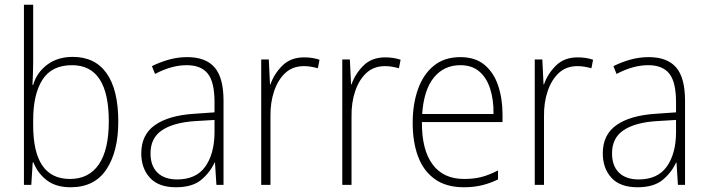

<svg xmlns="http://www.w3.org/2000/svg" viewBox="-20 -780 2987 810"><path d="M120 -520Q120 -497 119 -469.5Q118 -442 117 -422H120Q135 -474 179 -507Q223 -540 287 -540Q381 -540 430 -470.5Q479 -401 479 -267Q479 -141 429 -65.5Q379 10 278 10Q216 10 177.5 -19.5Q139 -49 121 -95H118L112 0H81V-760H120ZM284 -505Q198 -505 159 -443.5Q120 -382 120 -274V-251Q120 -25 275 -25Q355 -25 397 -86.5Q439 -148 439 -268Q439 -505 284 -505Z M770 -539Q848 -539 885.5 -495.5Q923 -452 923 -355V0H893L887 -94H885Q866 -52 828.5 -21Q791 10 722 10Q649 10 612.5 -30Q576 -70 576 -133Q576 -212 634 -252.5Q692 -293 799 -300L885 -306V-349Q885 -434 856.5 -469.5Q828 -505 768 -505Q736 -505 703 -496Q670 -487 634 -468L621 -501Q655 -518 692.5 -528.5Q730 -539 770 -539ZM802 -269Q712 -263 663.5 -230.5Q615 -198 615 -133Q615 -80 644.5 -51.5Q674 -23 727 -23Q807 -23 845.5 -76.5Q884 -130 885 -219V-274Z M1263 -538Q1299 -538 1328 -528L1321 -492Q1307 -496 1292.5 -498.5Q1278 -501 1262 -501Q1215 -501 1184 -472.5Q1153 -444 1136.5 -395.5Q1120 -347 1121 -288V0H1082V-529H1114L1119 -424H1121Q1136 -468 1171 -503Q1206 -538 1263 -538Z M1605 -538Q1641 -538 1670 -528L1663 -492Q1649 -496 1634.5 -498.5Q1620 -501 1604 -501Q1557 -501 1526 -472.5Q1495 -444 1478.5 -395.5Q1462 -347 1463 -288V0H1424V-529H1456L1461 -424H1463Q1478 -468 1513 -503Q1548 -538 1605 -538Z M1922 -539Q1985 -539 2024 -506.5Q2063 -474 2081.5 -419Q2100 -364 2100 -297V-265H1760Q1759 -149 1804.5 -87Q1850 -25 1938 -25Q1978 -25 2010 -33Q2042 -41 2081 -61V-23Q2048 -7 2013.5 1.5Q1979 10 1937 10Q1863 10 1815 -24Q1767 -58 1744 -119Q1721 -180 1721 -262Q1721 -341 1743.5 -404Q1766 -467 1810.5 -503Q1855 -539 1922 -539ZM1922 -505Q1853 -505 1810.5 -453Q1768 -401 1761 -299H2062Q2063 -358 2048 -405Q2033 -452 2002 -478.5Q1971 -505 1922 -505Z M2417 -538Q2453 -538 2482 -528L2475 -492Q2461 -496 2446.5 -498.5Q2432 -501 2416 -501Q2369 -501 2338 -472.5Q2307 -444 2290.5 -395.5Q2274 -347 2275 -288V0H2236V-529H2268L2273 -424H2275Q2290 -468 2325 -503Q2360 -538 2417 -538Z M2717 -539Q2795 -539 2832.5 -495.5Q2870 -452 2870 -355V0H2840L2834 -94H2832Q2813 -52 2775.5 -21Q2738 10 2669 10Q2596 10 2559.5 -30Q2523 -70 2523 -133Q2523 -212 2581 -252.5Q2639 -293 2746 -300L2832 -306V-349Q2832 -434 2803.5 -469.5Q2775 -505 2715 -505Q2683 -505 2650 -496Q2617 -487 2581 -468L2568 -501Q2602 -518 2639.5 -528.5Q2677 -539 2717 -539ZM2749 -269Q2659 -263 2610.5 -230.5Q2562 -198 2562 -133Q2562 -80 2591.5 -51.5Q2621 -23 2674 -23Q2754 -23 2792.5 -76.5Q2831 -130 2832 -219V-274Z"/></svg>

Font: Noto Sans Khmer UI SemiCondensed ExtraLight
Style: Regular
Weight: 200
Width: 4
Designer: Danh Hong and the Monotype Design Team
Foundry: Monotype Imaging Inc.
Version: Version 2.002; ttfautohint (v1.8.4.7-5d5b)